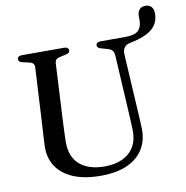

<svg xmlns="http://www.w3.org/2000/svg" viewBox="-92 -935 1002 1037"><g transform="rotate(-10 409.0 -416.0)"><path d="M585 -294.5 567 -610.5Q566 -629.5 556.8 -639.2Q547.5 -649 528.5 -653.5L500.5 -661.5Q477 -666.5 477 -682Q477 -690 483.2 -695Q489.5 -700 500.5 -700H638Q690 -700 709.5 -719.5Q729 -739 729 -775.5V-799Q729 -822 740.8 -834.5Q752.5 -847 773.5 -847Q794.5 -847 806 -833.8Q817.5 -820.5 817.5 -797Q817.5 -763 802.2 -738.2Q787 -713.5 756.8 -696.8Q726.5 -680 680.5 -669L655.5 -663.5Q635.5 -659.5 625.2 -645Q615 -630.5 616.5 -608.5L634.5 -297Q636 -271 637.5 -246Q639 -221 639.5 -194.5Q641 -134.5 612.8 -87Q584.5 -39.5 526 -12Q467.5 15.5 378.5 15.5Q289 15.5 228 -10.2Q167 -36 136.2 -82.5Q105.5 -129 106.5 -191Q107 -206.5 108.2 -230Q109.5 -253.5 111 -277.8Q112.5 -302 113.5 -318.5L130 -624Q130.5 -638 122.2 -645.2Q114 -652.5 97 -655.5L69 -661.5Q45.5 -666 45.5 -682Q45.5 -690 51.8 -695Q58 -700 70 -700H302.5Q314 -700 320.2 -695Q326.5 -690 326.5 -682Q326.5 -673.5 320.2 -668.8Q314 -664 302.5 -661.5L274 -655.5Q258.5 -652.5 251.2 -645.8Q244 -639 243 -624.5L227 -319Q225 -283.5 224.2 -254Q223.5 -224.5 222.5 -201.5Q221 -116 270.5 -73.2Q320 -30.5 407.5 -30.5Q466 -30.5 507.2 -50.8Q548.5 -71 569.8 -108.5Q591 -146 589.5 -197.5Q588.5 -229.5 587.2 -252Q586 -274.5 585 -294.5Z"/></g></svg>

Font: Fraunces
Style: Regular
Weight: 400
Version: Version 1.000;[b76b70a41]